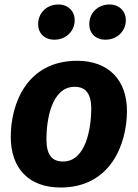

<svg xmlns="http://www.w3.org/2000/svg" viewBox="-20 -819 614 856"><path d="M223 -642C273 -642 313 -679 313 -729C313 -769 284 -799 240 -799C189 -799 150 -762 150 -711C150 -671 178 -642 223 -642ZM450 -642C501 -642 541 -679 541 -729C541 -769 512 -799 468 -799C417 -799 378 -762 378 -711C378 -671 406 -642 450 -642ZM250 17C473 17 545 -176 546 -322C547 -461 465 -548 324 -548C100 -548 28 -357 28 -209C28 -68 109 17 250 17ZM261 -99C211 -99 187 -129 187 -199C187 -280 208 -432 313 -432C362 -432 387 -402 387 -332C386 -251 365 -99 261 -99Z"/></svg>

Font: Fira Sans
Style: Bold Italic
Weight: 700
Italic angle: -8°
Designer: bBox Type GmbH & Carrois Corporate GbR & Edenspiekermann AG
Foundry: bBox Type GmbH & Carrois Corporate GbR & Edenspiekermann AG
Version: Version 4.301;PS 004.301;hotconv 1.0.88;makeotf.lib2.5.64775